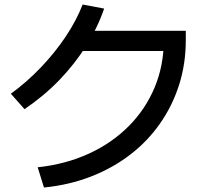

<svg xmlns="http://www.w3.org/2000/svg" viewBox="-20 -831 920 844"><path d="M145.6 -95.6Q268.9 -108.9 370.6 -155.6Q472.2 -202.2 546.1 -276.7Q620 -351.1 660 -447.2Q700 -543.3 700 -654.4L741.1 -606.7H307.8V-695.6H796.7V-654.4Q796.7 -550 767.2 -457.8Q737.8 -365.6 683.3 -287.8Q628.9 -210 552.2 -151.1Q475.6 -92.2 380 -55Q284.4 -17.8 173.3 -6.7ZM27.8 -418.9Q97.8 -470 159.4 -534.4Q221.1 -598.9 268.3 -669.4Q315.6 -740 343.3 -811.1L437.8 -793.3Q408.9 -708.9 358.9 -629.4Q308.9 -550 241.7 -480Q174.4 -410 87.8 -351.1Z"/></svg>

Font: Paperlogy 5 Medium
Style: Regular
Weight: 500
Designer: redesigned by Lee Juim, glyphs from Gmarket Sans & Montserrat
Foundry: PT&
Version: Version 1.001